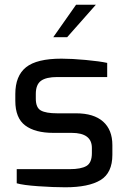

<svg xmlns="http://www.w3.org/2000/svg" viewBox="-20 -789 541 815"><path d="M51 -11V-71H276Q324 -71 347 -84.5Q370 -98 370 -139V-161Q370 -225 284 -225H206Q129 -225 87 -256.5Q45 -288 45 -361V-390Q45 -467 90.5 -503.5Q136 -540 241 -540Q285 -540 344 -534.5Q403 -529 435 -522V-462H223Q176 -462 154 -446Q132 -430 132 -390V-370Q132 -332 153.5 -320Q175 -308 223 -308H303Q378 -308 417.5 -273Q457 -238 457 -173V-132Q457 -55 406.5 -24.5Q356 6 257 6Q207 6 142.5 1.5Q78 -3 51 -11ZM303 -769H387L265 -631H206Z"/></svg>

Font: Exo Medium
Style: Regular
Weight: 500
Designer: Natanael Gama
Foundry: Natanael Gama
Version: Version 1.500; ttfautohint (v1.6)